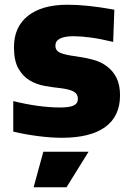

<svg xmlns="http://www.w3.org/2000/svg" viewBox="-20 -571 554 811"><path d="M163 70H354L261 220H122ZM241 11Q196 11 141.5 4Q87 -3 36 -15V-144Q88 -131 138.5 -124Q189 -117 234 -117Q274 -117 291.5 -125.5Q309 -134 309 -154Q309 -174 291.5 -184Q274 -194 233 -199Q203 -202 169 -208Q135 -214 106 -231Q77 -248 58 -281Q39 -314 39 -372Q39 -457 98 -504Q157 -551 265 -551Q307 -551 355 -546Q403 -541 463 -530L458 -394Q404 -407 363 -412.5Q322 -418 291 -418Q214 -418 214 -378Q214 -357 234.5 -348Q255 -339 301 -333Q339 -328 372.5 -319Q406 -310 431.5 -291Q457 -272 472 -242.5Q487 -213 487 -168Q487 -80 424.5 -34.5Q362 11 241 11Z"/></svg>

Font: Encode Sans Narrow
Style: ExtraBold
Weight: 800
Designer: Pablo Impallari, Andres Torresi
Foundry: Pablo Impallari, Andres Torresi
Version: Version 1.000; ttfautohint (v1.00) -l 8 -r 50 -G 200 -x 14 -